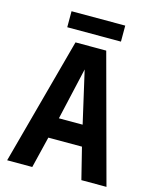

<svg xmlns="http://www.w3.org/2000/svg" viewBox="-129 -977 861 1064"><g transform="rotate(15 301.0 -445.0)"><path d="M147 -798.3H455.1V-890.1H147ZM16.1 0H160.2L204.1 -180.2H397L441.9 0H585.9L389.2 -729H212.9ZM232.9 -298.8 300.8 -597.2 369.1 -298.8Z"/></g></svg>

Font: Hack
Style: Bold
Weight: 700
Monospace: yes
Designer: Christopher Simpkins
Foundry: Christopher Simpkins
Version: Version 2.010